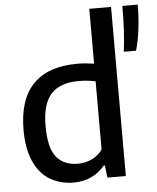

<svg xmlns="http://www.w3.org/2000/svg" viewBox="-56 -856 748 914"><g transform="rotate(-5 318.0 -399.0)"><path d="M43 -261Q43 -406 114.2 -479.2Q185.5 -552.5 325 -552.5Q361.5 -552.5 405 -546V-808H509V0H421L414 -58.5H408Q383 -27 345 -8.8Q307 9.5 260 9.5Q197.5 9.5 148.8 -18.5Q100 -46.5 71.5 -107Q43 -167.5 43 -261ZM405 -135.5V-461.5Q367 -470 323.5 -470Q235 -470 192 -422.5Q149 -375 149 -269.5Q149 -164.5 185 -121.2Q221 -78 287 -78Q321.5 -78 352.8 -92.2Q384 -106.5 405 -135.5ZM563 -808H636.5Q636.5 -751 629.8 -694Q623 -637 609.5 -590H551Q563 -682 563 -808Z"/></g></svg>

Font: Encode Sans Medium
Style: Regular
Weight: 500
Designer: Multiple Designers
Foundry: Impallari Type
Version: Version 2.000